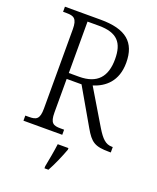

<svg xmlns="http://www.w3.org/2000/svg" viewBox="-168 -812 922 1130"><g transform="rotate(20 293.0 -246.5)"><path d="M39 0H282V-32H260C214 -32 194 -41 194 -108V-318H287L418 -91C460 -18 485 0 576 0H586V-34H580C541 -34 516 -59 482 -115L351 -334C424 -357 491 -411 491 -527C491 -655 421 -714 263 -714H39V-682H62C106 -682 128 -672 128 -605V-108C128 -41 107 -32 62 -32H39ZM258 -355H194V-677H264C382 -677 422 -626 422 -524C422 -414 371 -355 258 -355ZM251 208V221H276C299 180 328 113 343 71V61H276C270 109 260 161 251 208Z"/></g></svg>

Font: Noto Serif Georgian SemiCondensed Light
Style: Regular
Weight: 300
Width: 4
Designer: Monotype Design Team, Akaki Razmadze
Foundry: Google LLC
Version: Version 2.003